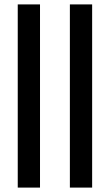

<svg xmlns="http://www.w3.org/2000/svg" viewBox="-20 -851 498 871"><path d="M60.5 0V-831H161.5V0ZM297 0V-831H398V0Z"/></svg>

Font: Merriweather 72pt
Style: Regular
Weight: 400
Version: Version 2.100